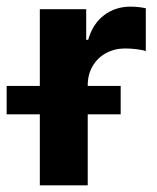

<svg xmlns="http://www.w3.org/2000/svg" viewBox="-63 -558 473 578"><path d="M56.9 -530.3H196.5V-438.2H202.4Q216.5 -486.9 250.5 -512.4Q284.5 -538 329.7 -538Q353 -538 375.9 -533.2V-404.1Q366.6 -407.7 348.2 -409.9Q329.8 -412.1 314 -412.1Q281.9 -412.1 256.3 -398.2Q230.7 -384.3 215.9 -359Q201.1 -333.8 201.1 -301.4V0H56.9ZM-43 -299.3H300.3V-213.8H-43Z"/></svg>

Font: Pretendard JP Variable
Style: Regular
Weight: 400
Designer: Base glyphs from Inter by Rasmus Andersson; Hangul glyphs from Noto Sans CJK(Source Han Sans) by Jang Soo-young and Kang
Foundry: Kil Hyung-jin
Version: Version 1.307;Glyphs 3.2 (3192)